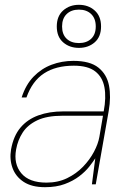

<svg xmlns="http://www.w3.org/2000/svg" viewBox="-20 -766 533 798"><path d="M167 12Q112 12 78.5 -10Q45 -32 32 -68Q19 -104 26 -145Q36 -201 65 -235.5Q94 -270 139.5 -286.5Q185 -303 243 -303H411Q422 -361 414 -403.5Q406 -446 375.5 -469.5Q345 -493 287 -493Q212 -493 163 -461Q114 -429 90 -361H70Q87 -414 119.5 -447.5Q152 -481 194.5 -497Q237 -513 285 -513Q354 -513 389 -485Q424 -457 433 -410.5Q442 -364 432 -306L378 0H362L376 -108Q367 -94 351 -73.5Q335 -53 309.5 -33.5Q284 -14 249 -1Q214 12 167 12ZM173 -7Q221 -7 259 -25.5Q297 -44 325 -73Q353 -102 370.5 -135Q388 -168 393 -197L408 -285H240Q175 -285 135 -266Q95 -247 74.5 -215.5Q54 -184 47 -145Q36 -85 68.5 -46Q101 -7 173 -7ZM308 -567Q269 -567 242.5 -590Q216 -613 216 -656Q216 -699 242.5 -722.5Q269 -746 308 -746Q347 -746 373.5 -722.5Q400 -699 400 -656Q400 -613 373.5 -590Q347 -567 308 -567ZM308 -587Q340 -587 359 -605Q378 -623 378 -656Q378 -689 359 -707.5Q340 -726 308 -726Q276 -726 257 -707.5Q238 -689 238 -656Q238 -623 257 -605Q276 -587 308 -587Z"/></svg>

Font: DM Sans 18pt Thin
Style: Italic
Weight: 250
Italic angle: -10°
Designer: Colophon Foundry, Jonny Pinhorn
Foundry: Colophon Foundry
Version: Version 4.004;gftools[0.9.30]